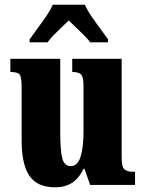

<svg xmlns="http://www.w3.org/2000/svg" viewBox="-20 -786 617 816"><path d="M214 10Q138 10 105 -39Q72 -88 72 -188V-409Q72 -452 65.5 -466Q59 -480 27 -480H24V-536H236V-222Q236 -148 244.5 -114Q253 -80 281 -80Q310 -80 322.5 -120.5Q335 -161 335 -230V-418Q335 -461 323.5 -470.5Q312 -480 290 -480H287V-536H497V-118Q497 -75 509.5 -65.5Q522 -56 544 -56H554V0H363L339 -69H335Q317 -30 287.5 -10Q258 10 214 10ZM106 -619Q119 -638 138.5 -664Q158 -690 176.5 -717Q195 -744 204 -766H341Q350 -744 368.5 -717Q387 -690 406.5 -664Q426 -638 439 -619V-606H363Q358 -615 340.5 -632.5Q323 -650 304 -668.5Q285 -687 272 -699Q259 -686 241 -669Q223 -652 207 -635.5Q191 -619 182 -606H106Z"/></svg>

Font: Noto Serif Bengali ExtraCondensed Black
Style: Regular
Weight: 900
Width: 2
Designer: Juan Bruce, Universal Thirst, Indian Type Foundry and the Monotype Design Team.
Foundry: Monotype Imaging Inc.
Version: Version 2.003; ttfautohint (v1.8.4.7-5d5b)